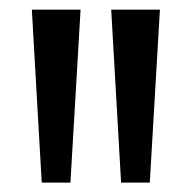

<svg xmlns="http://www.w3.org/2000/svg" viewBox="-20 -828 397 398"><path d="M66.5 -449.5 46 -808H147L126 -449.5ZM231 -449.5 210.5 -808H311.5L290.5 -449.5Z"/></svg>

Font: Encode Sans Condensed Medium
Style: Regular
Weight: 500
Width: 3
Designer: Multiple Designers
Foundry: Impallari Type
Version: Version 2.000